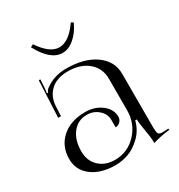

<svg xmlns="http://www.w3.org/2000/svg" viewBox="-186 -913 975 1046"><g transform="rotate(-30 301.5 -389.5)"><path d="M158.2 -779.3 175.8 -788.1Q234.4 -701.2 293 -701.2Q354.5 -701.2 414.1 -788.1L427.7 -779.3Q405.3 -729.5 369.1 -697.8Q333 -666 293 -666Q218.8 -666 158.2 -779.3ZM440.4 -418Q440.4 -484.4 392.6 -524.9Q344.7 -565.4 266.6 -565.4Q196.3 -565.4 157.2 -528.8Q118.2 -492.2 115.2 -432.6L112.3 -372.1H94.7L105.5 -602.5H115.2L112.3 -550.8Q110.4 -527.3 108.4 -519.5L115.2 -517.6Q120.1 -532.2 130.9 -540Q188.5 -583 265.6 -583Q378.9 -583 447.8 -534.2Q516.6 -485.4 516.6 -405.3V-69.3Q516.6 -39.1 522 -29.3Q527.3 -19.5 548.8 -19.5L568.4 -20.5L585 -21.5L585.9 -12.7Q528.3 -6.8 479.5 8.8V1Q479.5 -28.3 468.8 -86.9Q460.9 -130.9 460.9 -150.4H451.2Q437.5 -95.7 398.4 -58.1Q359.4 -20.5 318.4 -6.3Q277.3 7.8 238.3 7.8Q146.5 7.8 90.3 -34.7Q34.2 -77.1 34.2 -147.5Q34.2 -227.5 89.8 -276.9Q145.5 -326.2 237.3 -326.2Q296.9 -326.2 339.4 -293.5Q381.8 -260.7 381.8 -214.8Q381.8 -196.3 369.6 -183.6Q357.4 -170.9 339.8 -170.9V-216.8Q339.8 -254.9 309.6 -281.7Q279.3 -308.6 237.3 -308.6Q180.7 -308.6 146.5 -265.1Q112.3 -221.7 112.3 -150.4Q112.3 -90.8 150.4 -54.7Q188.5 -18.6 250 -18.6Q329.1 -18.6 384.8 -77.6Q440.4 -136.7 440.4 -220.7Z"/></g></svg>

Font: FoglihtenNo07
Style: Regular
Weight: 500
Designer: gluk (gluksza@wp.pl)
Foundry: gluk (gluksza@wp.pl)
Version: Version 0.871